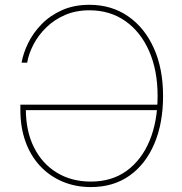

<svg xmlns="http://www.w3.org/2000/svg" viewBox="-20 -757 744 787"><path d="M352.5 9.8Q289.1 9.8 236.1 -12.7Q183.1 -35.2 144.3 -76.7Q105.5 -118.2 84.5 -176.5Q63.5 -234.9 63.5 -306.6V-328.1H634.3V-305.7H76.2L85.9 -310.5Q85.9 -219.2 119.6 -152.3Q153.3 -85.4 213.4 -49.1Q273.4 -12.7 352.5 -12.7Q438.5 -12.7 499.5 -57.1Q560.5 -101.6 593.3 -180.7Q626 -259.8 626 -363.3Q626 -468.8 591.1 -547.9Q556.2 -627 493.4 -670.9Q430.7 -714.8 346.7 -714.8Q291 -714.8 246.6 -695.6Q202.1 -676.3 169.7 -644.5Q137.2 -612.8 117.4 -575Q97.7 -537.1 91.3 -500H68.4Q75.2 -539.1 95.5 -580.6Q115.7 -622.1 150.4 -657.7Q185.1 -693.4 234.1 -715.3Q283.2 -737.3 346.7 -737.3Q437 -737.3 504.9 -690.4Q572.8 -643.6 610.6 -559.6Q648.4 -475.6 648.4 -363.3Q648.4 -252.4 612.8 -168.2Q577.1 -84 511 -37.1Q444.8 9.8 352.5 9.8Z"/></svg>

Font: Inter 24pt Thin
Style: Regular
Weight: 250
Designer: Rasmus Andersson
Foundry: rsms
Version: Version 4.001;git-66647c0bb